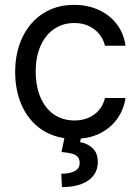

<svg xmlns="http://www.w3.org/2000/svg" viewBox="-20 -557 569 785"><path d="M282.2 -537.1Q338.4 -537.1 383.8 -516.4Q429.2 -495.6 457.8 -457.8Q486.3 -419.9 493.2 -370.1H409.2Q403.3 -395.5 386.7 -416.5Q370.1 -437.5 344 -450.2Q317.9 -462.9 284.2 -462.9Q237.3 -462.9 201.4 -438.5Q165.5 -414.1 145.8 -369.4Q126 -324.7 126 -265.6Q126 -204.6 145.3 -159.2Q164.6 -113.8 200.4 -89.1Q236.3 -64.5 284.2 -64.5Q331.5 -64.5 365 -88.6Q398.4 -112.8 409.2 -156.2H493.2Q486.8 -112.3 462.9 -76.4Q439 -40.5 399.9 -17.8Q360.8 4.9 310.1 9.8L307.6 24.4Q338.4 29.3 359.1 49.3Q379.9 69.3 379.9 106.4Q379.9 136.7 363 159.7Q346.2 182.6 313.2 195.3Q280.3 208 233.4 208L230.5 153.3Q265.1 153.3 285.4 142.6Q305.7 131.8 305.7 109.4Q305.7 93.8 298.1 85Q290.5 76.2 274.9 71.5Q259.3 66.9 231.4 64.5L243.2 7.8Q181.2 -1.5 135.7 -38.1Q90.3 -74.7 66.2 -132.8Q42 -190.9 42 -262.7Q42 -342.8 72 -405Q102.1 -467.3 156.5 -502.2Q210.9 -537.1 282.2 -537.1Z"/></svg>

Font: Pretendard GOV
Style: Regular
Weight: 400
Designer: Base glyphs from Inter by Rasmus Andersson; Hangeul glyphs from Noto Sans CJK(Source Han Sans) by Jang Soo-young and Kan
Foundry: Kil Hyung-jin
Version: Version 1.309